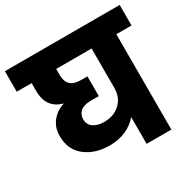

<svg xmlns="http://www.w3.org/2000/svg" viewBox="-180 -901 1059 1062"><g transform="rotate(-30 349.5 -370.0)"><path d="M716 -609H619V0H461V-171Q430 -134 384 -114Q338 -94 282 -94Q188 -94 127 -142Q66 -190 66 -277Q66 -332 97 -370Q128 -408 173 -421V-424Q129 -435 103.5 -468.5Q78 -502 78 -562V-609H-17V-740H716ZM461 -609H235V-569Q235 -529 256 -508Q277 -487 325 -487H364V-361H312Q269 -361 247 -342.5Q225 -324 225 -293Q225 -258 251.5 -240Q278 -222 320 -222Q381 -222 421 -259Q461 -296 461 -356Z"/></g></svg>

Font: MSTAGE
Style: Bold
Weight: 700
Designer: Ninad Kale (Devanagari), Jonny Pinhorn (Latin)
Foundry: Indian Type Foundry
Version: 4.004